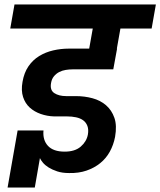

<svg xmlns="http://www.w3.org/2000/svg" viewBox="-20 -760 719 861"><path d="M45 -740H679L660 -632H520L504 -542H505L488 -449H306Q291 -449 275 -446.5Q259 -444 245.5 -437Q232 -430 222 -418Q212 -406 209 -388Q203 -356 223.5 -342.5Q244 -329 277 -329H321Q359 -329 394.5 -319.5Q430 -310 455.5 -288Q481 -266 493 -231.5Q505 -197 496 -146Q489 -110 472.5 -80Q456 -50 429.5 -28.5Q403 -7 368 5Q333 17 290 16Q259 16 236.5 8.5Q214 1 198 -9Q182 -19 172.5 -30.5Q163 -42 159 -51L136 81H14L59 -175H175Q171 -132 195 -106Q219 -80 270 -80Q316 -80 342 -102.5Q368 -125 374 -156Q378 -179 372 -195Q366 -211 353 -220.5Q340 -230 321 -234Q302 -238 280 -238H222Q191 -239 162.5 -249Q134 -259 113.5 -277.5Q93 -296 83.5 -325Q74 -354 81 -393Q88 -434 107.5 -462.5Q127 -491 155.5 -508.5Q184 -526 218.5 -534Q253 -542 289 -542H380L396 -632H26Z"/></svg>

Font: SVN-Poppins SemiBold
Style: Italic
Weight: 600
Italic angle: -10°
Designer: Ninad Kale (Devanagari), Jonny Pinhorn (Latin)
Foundry: Indian Type Foundry
Version: Version 3.002 2017; ttfautohint (v1.8.3)